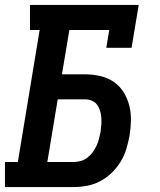

<svg xmlns="http://www.w3.org/2000/svg" viewBox="-24 -755 644 775"><path d="M-4 0V-101H48L136 -634H97V-735H536L507 -562H405L417 -634H256L226 -455H320Q351 -455 381 -448Q411 -441 435 -424.5Q459 -408 474.5 -383.5Q490 -359 497.5 -330Q505 -301 504.5 -269.5Q504 -238 499 -208Q494 -181 486 -154Q478 -127 463 -102.5Q448 -78 427 -57.5Q406 -37 380 -23.5Q354 -10 327 -5Q300 0 273 0ZM167 -101H273Q287 -101 301.5 -105Q316 -109 328.5 -118.5Q341 -128 350 -140.5Q359 -153 365.5 -166.5Q372 -180 375.5 -194.5Q379 -209 382 -223Q384 -237 385 -251.5Q386 -266 385 -280.5Q384 -295 380 -308Q376 -321 368 -332Q360 -343 347 -348.5Q334 -354 320 -354H209Z"/></svg>

Font: Iosevka Etoile Oblique
Style: Bold
Weight: 700
Italic angle: -9°
Designer: Belleve Invis
Foundry: Belleve Invis
Version: Version 15.5.2; ttfautohint (v1.8.4)